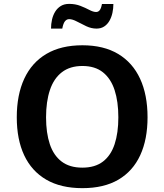

<svg xmlns="http://www.w3.org/2000/svg" viewBox="-20 -953 841 983"><path d="M401.9 10.3Q291.5 10.3 216.8 -33.2Q142.1 -76.7 104 -157.7Q65.9 -238.8 65.9 -352.5Q65.9 -467.3 104.2 -550Q142.6 -632.8 217.5 -677Q292.5 -721.2 401.9 -721.2Q510.7 -721.2 585 -676.8Q659.2 -632.3 697.3 -549.8Q735.4 -467.3 735.4 -352.5Q735.4 -239.3 697.8 -158Q660.2 -76.7 586.2 -33.2Q512.2 10.3 401.9 10.3ZM401.4 -94.7Q466.8 -94.7 507.3 -126Q547.9 -157.2 566.9 -215.1Q585.9 -272.9 585.9 -352.1Q585.9 -433.1 566.7 -491.9Q547.4 -550.8 506.8 -583Q466.3 -615.2 401.9 -615.2Q338.4 -615.2 296.9 -583.3Q255.4 -551.3 235.6 -492.2Q215.8 -433.1 215.8 -352.1Q215.8 -272.5 235.1 -214.8Q254.4 -157.2 295.4 -126Q336.4 -94.7 401.4 -94.7ZM241.2 -806.6Q241.2 -830.1 246.3 -852.8Q251.5 -875.5 262.7 -893.6Q273.9 -911.6 291.5 -922.4Q309.1 -933.1 334 -933.1Q365.7 -933.1 391.8 -922.9Q418 -912.6 437.7 -902.1Q457.5 -891.6 472.2 -891.6Q482.9 -891.6 490.2 -900.4Q497.6 -909.2 502 -932.6H560.5Q560.5 -910.2 555.7 -887.5Q550.8 -864.7 540.3 -846.4Q529.8 -828.1 513.4 -817.4Q497.1 -806.6 474.1 -806.6Q447.8 -806.6 422.1 -818.6Q396.5 -830.6 373.8 -842.8Q351.1 -855 334 -855Q321.3 -855 312.5 -844Q303.7 -833 298.8 -806.6Z"/></svg>

Font: Comme SemiBold
Style: Regular
Weight: 600
Version: Version 1.000;gftools[0.9.27]